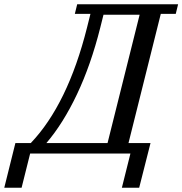

<svg xmlns="http://www.w3.org/2000/svg" viewBox="-108 -718 853 898"><path d="M-36 -49H36Q122 -139 188 -274.5Q254 -410 299 -589L315 -653H242L253 -698H725L714 -653H644L493 -49H596L543 160H462L502 0H33L-7 160H-88ZM395 -49 545 -649H376L361 -589Q317 -414 252 -277Q187 -140 109 -49Z"/></svg>

Font: IBM Plex Serif Text
Style: Italic
Weight: 450
Italic angle: -14°
Designer: Mike Abbink, Paul van der Laan, Pieter van Rosmalen
Foundry: Bold Monday
Version: Version 3.001